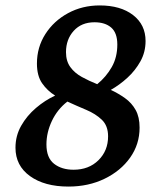

<svg xmlns="http://www.w3.org/2000/svg" viewBox="-20 -675 588 707"><path d="M516 -524Q516 -483 497 -449Q478 -415 449 -388.5Q420 -362 388 -344Q416 -331 440.5 -313.5Q465 -296 479.5 -270Q494 -244 494 -205Q494 -144 459.5 -95Q425 -46 365.5 -17Q306 12 232 12Q144 12 90.5 -26.5Q37 -65 37 -131Q37 -175 58 -212Q79 -249 112.5 -277.5Q146 -306 183 -323Q154 -341 135 -368.5Q116 -396 116 -441Q116 -501 147 -549.5Q178 -598 230.5 -626.5Q283 -655 347 -655Q424 -655 470 -619.5Q516 -584 516 -524ZM223 -483Q223 -450 239 -428Q255 -406 281.5 -391.5Q308 -377 338 -365Q371 -392 391.5 -428Q412 -464 412 -511Q412 -554 389.5 -573.5Q367 -593 328 -593Q280 -593 251.5 -561.5Q223 -530 223 -483ZM151 -143Q151 -94 179 -72Q207 -50 251 -50Q307 -50 342.5 -85Q378 -120 378 -173Q378 -212 355 -234Q332 -256 297.5 -270.5Q263 -285 228 -301Q191 -272 171 -229.5Q151 -187 151 -143Z"/></svg>

Font: Petrona SemiBold
Style: Italic
Weight: 600
Italic angle: -9°
Designer: Ringo R. Seeber
Foundry: Ringo R. Seeber
Version: Version 2.001; ttfautohint (v1.8.3)